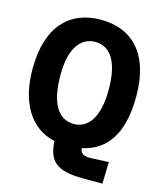

<svg xmlns="http://www.w3.org/2000/svg" viewBox="-116 -718 795 948"><g transform="rotate(15 281.5 -244.0)"><path d="M418 146H498L501 35L408 39C371 40 356 28 354 3C468 -21 548 -110 548 -312C549 -528 444 -634 283 -634C124 -634 18 -531 18 -312C18 -144 86 -24 215 4C220 120 278 147 418 146ZM285 -102C208 -102 159 -168 159 -320C159 -454 208 -521 284 -521C361 -521 408 -452 408 -310C408 -166 356 -102 285 -102Z"/></g></svg>

Font: Inconsolata SemiExpanded Black
Style: Regular
Weight: 900
Width: 6
Monospace: yes
Designer: Raph Levien, Cyreal, Brenton Simpson
Foundry: Raph Levien, Cyreal, Google
Version: Version 3.100